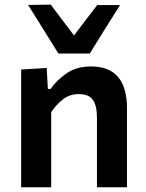

<svg xmlns="http://www.w3.org/2000/svg" viewBox="-20 -792 616 812"><path d="M69.5 0V-498L177.5 -504.5L182.5 -416H194Q219 -452 261 -481.5Q303 -511 365 -511Q517 -511 517 -334V0H390V-295Q390 -344 373.2 -369Q356.5 -394 313 -394Q274.5 -394 246 -371.8Q217.5 -349.5 196.5 -317.5V0ZM227 -565.5Q195 -617 163 -668.5Q131 -720 99 -771L194.5 -772.5Q219 -740 243.5 -707.5Q268 -675 293 -642Q318 -675 342.2 -706.8Q366.5 -738.5 391 -770.5H487.5Q455.5 -720 423.5 -668.5Q391.5 -617 359.5 -565.5Z"/></svg>

Font: Heraclito SemiBold
Style: Regular
Weight: 600
Designer: Kostas Bartsokas (font) & Cristiano Sobral (main changes)
Foundry: Kostas Bartsokas (font) & Cristiano Sobral (main changes)
Version: Version 1.00;July 8, 2020;FontCreator 13.0.0.2655 64-bit